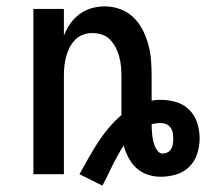

<svg xmlns="http://www.w3.org/2000/svg" viewBox="-20 -548 648 604"><path d="M230 0Q244 -25 258 -50Q272 -75 287.5 -99Q303 -123 321.5 -145Q340 -167 362 -186V-310Q362 -325 360.5 -340Q359 -355 355 -370Q351 -385 344 -398.5Q337 -412 326.5 -423Q316 -434 301.5 -439Q287 -444 271 -444Q256 -444 241.5 -439Q227 -434 216.5 -423Q206 -412 199 -398.5Q192 -385 188 -370Q184 -355 182.5 -340Q181 -325 181 -310V0H85V-520H181V-436Q189 -456 201 -473.5Q213 -491 230 -503.5Q247 -516 267.5 -522Q288 -528 309 -528Q334 -528 357.5 -519.5Q381 -511 399 -494Q417 -477 428.5 -454.5Q440 -432 446.5 -408Q453 -384 455 -359.5Q457 -335 457 -310V-231Q464 -233 471.5 -233.5Q479 -234 486 -234Q510 -234 534 -227Q558 -220 575.5 -202.5Q593 -185 600.5 -161Q608 -137 608 -113Q608 -88 600.5 -64.5Q593 -41 575.5 -23.5Q558 -6 534 1Q510 8 486 8Q465 8 445 1.5Q425 -5 409.5 -19Q394 -33 384.5 -51.5Q375 -70 369 -90Q359 -75 350.5 -59.5Q342 -44 334 -28Q326 -12 318.5 4Q311 20 302 36ZM492 -65Q500 -65 507.5 -69Q515 -73 519 -80.5Q523 -88 524 -96Q525 -104 525 -112Q525 -121 523.5 -130Q522 -139 516.5 -146.5Q511 -154 503 -157.5Q495 -161 486 -161Q479 -161 471.5 -160Q464 -159 457 -157Q457 -149 457.5 -140Q458 -131 459 -122Q460 -113 462 -104Q464 -95 467.5 -87Q471 -79 477 -72Q483 -65 492 -65Z"/></svg>

Font: Iosevka Fixed Curly Md Ex
Style: Regular
Weight: 500
Width: 7
Monospace: yes
Designer: Belleve Invis
Foundry: Belleve Invis
Version: Version 30.1.2